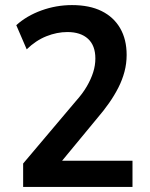

<svg xmlns="http://www.w3.org/2000/svg" viewBox="-20 -735 589 755"><path d="M71 0V-92L278 -337Q305 -367 321.5 -395.5Q338 -424 346.5 -451Q355 -478 355 -505Q355 -556 326 -582.5Q297 -609 245 -609Q204 -609 162.5 -592.5Q121 -576 85 -541L44 -636Q85 -673 143 -694Q201 -715 263 -715Q332 -715 379.5 -691.5Q427 -668 452.5 -624Q478 -580 478 -519Q478 -485 469.5 -453Q461 -421 445.5 -390.5Q430 -360 409 -330Q388 -300 363 -271L211 -87L208 -103H501V0Z"/></svg>

Font: Nunito Sans 10pt SemiCondensed
Style: Bold
Weight: 700
Width: 4
Designer: Vernon Adams
Foundry: Vernon Adams
Version: Version 3.101;gftools[0.9.27]